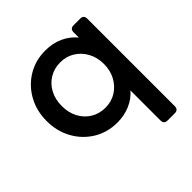

<svg xmlns="http://www.w3.org/2000/svg" viewBox="-196 -708 1063 1063"><g transform="rotate(-45 335.0 -176.5)"><path d="M520 200Q492 200 492 172V-63Q461 -27 415 -7.5Q369 12 316 12Q238 12 176.5 -25.5Q115 -63 79.5 -127Q44 -191 44 -271Q44 -351 79.5 -415Q115 -479 176.5 -516Q238 -553 315 -553Q373 -553 419.5 -531.5Q466 -510 497 -472V-513Q497 -541 525 -541H576Q604 -541 604 -513V172Q604 200 576 200ZM327 -93Q374 -93 411 -116Q448 -139 470 -179Q492 -219 492 -271Q492 -322 470 -362Q448 -402 411 -425Q374 -448 327 -448Q279 -448 241.5 -425Q204 -402 183 -362Q162 -322 162 -271Q162 -219 183 -179Q204 -139 241.5 -116Q279 -93 327 -93Z"/></g></svg>

Font: Pitagon Sans Text SemiBold
Style: Regular
Weight: 600
Designer: Travis Tran
Foundry: Pitagon
Version: Version 1.001; ttfautohint (v1.8.4.7-5d5b);gftools[0.9.26]